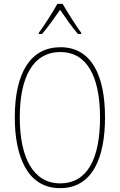

<svg xmlns="http://www.w3.org/2000/svg" viewBox="-20 -970 624 1000"><path d="M306 -950H279C255 -907 208 -833 182 -799V-793H199C229 -827 267 -882 293 -919C320 -880 355 -828 386 -793H403V-799C383 -825 332 -905 306 -950ZM527 -358C527 -576 457 -724 295 -724C141 -724 57 -594 57 -358C57 -164 118 10 293 10C467 10 527 -158 527 -358ZM83 -358C83 -569 152 -699 295 -699C430 -699 501 -576 501 -358C501 -141 434 -15 293 -15C155 -15 83 -146 83 -358Z"/></svg>

Font: Noto Sans Kannada Condensed Thin
Style: Regular
Weight: 100
Width: 3
Designer: Jelle Bosma - Monotype Design Team
Foundry: Monotype Imaging Inc.
Version: Version 2.005